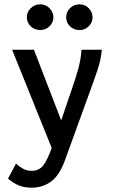

<svg xmlns="http://www.w3.org/2000/svg" viewBox="-20 -693 540 888"><path d="M126 175Q93 175 67 164.5Q41 154 17 133L54 64Q70 78 87 87.5Q104 97 127 97Q161 97 180.5 71.5Q200 46 219 -9L36 -463H137L263 -136L316 -292Q331 -335 342.5 -377Q354 -419 357 -463H451Q447 -417 430.5 -368Q414 -319 397 -273L282 44Q256 117 217 146Q178 175 126 175ZM166 -554Q140 -554 122 -571.5Q104 -589 104 -613Q104 -637 122 -655Q140 -673 166 -673Q192 -673 209.5 -654.5Q227 -636 227 -613Q227 -589 209 -571.5Q191 -554 166 -554ZM348 -554Q322 -554 304 -571Q286 -588 286 -613Q286 -638 304 -655.5Q322 -673 348 -673Q374 -673 391 -654.5Q408 -636 408 -613Q408 -589 390.5 -571.5Q373 -554 348 -554Z"/></svg>

Font: Inconsolata SemiBold
Style: Regular
Weight: 600
Monospace: yes
Designer: Raph Levien, Cyreal, Brenton Simpson
Foundry: Raph Levien, Cyreal, Google
Version: Version 3.100; ttfautohint (v1.8.4.7-5d5b)